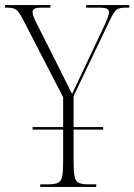

<svg xmlns="http://www.w3.org/2000/svg" viewBox="-28 -734 528 754"><path d="M130 0V-10H162Q187 -10 199.5 -16Q212 -22 216 -40.5Q220 -59 220 -96V-225H100V-235H220V-352L61 -660Q45 -690 34 -697Q23 -704 0 -704H-8V-714H170V-704H140Q114 -704 107 -699.5Q100 -695 100 -686Q100 -678 105 -665.5Q110 -653 120 -634L190 -495Q207 -461 222.5 -430Q238 -399 255 -365Q263 -383 274 -405.5Q285 -428 299 -458L383 -636Q400 -673 400 -686Q400 -695 392.5 -699.5Q385 -704 358 -704H310V-714H480V-704H467Q441 -704 431 -697Q421 -690 406 -660L261 -357V-235H377V-225H261V-96Q261 -59 265 -40.5Q269 -22 281.5 -16Q294 -10 318 -10H350V0Z"/></svg>

Font: Noto Serif Display Condensed ExtraLight
Style: Regular
Weight: 200
Width: 3
Designer: Monotype Design Team
Foundry: Monotype Imaging Inc.
Version: Version 2.009